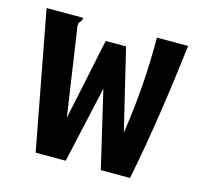

<svg xmlns="http://www.w3.org/2000/svg" viewBox="-76 -548 653 629"><g transform="rotate(15 250.0 -233.5)"><path d="M96 0H198L256 -260L317 0H416C445 -141 471 -323 488 -467H382V-436C382 -388 379 -274 358 -138L292 -413H223L165 -137L122 -429C121 -433 121 -437 121 -440C121 -453 132 -452 132 -467H8Z"/></g></svg>

Font: Inconsolata
Style: Bold
Weight: 700
Monospace: yes
Designer: Raph Levien, Kirill Tkachev(cyreal.org)
Foundry: Raph Levien, Kirill Tkachev(cyreal.org)
Version: Version 1.014